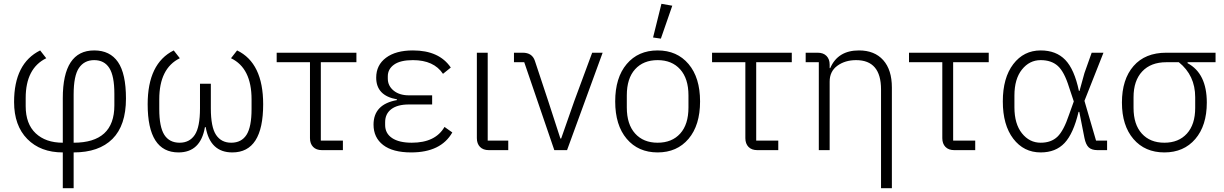

<svg xmlns="http://www.w3.org/2000/svg" viewBox="-20 -789 6434 1009"><path d="M310 200V12Q193 12 123.5 -58.5Q54 -129 54 -253Q54 -456 191 -524L223 -483Q115 -430 115 -274V-231Q115 -138 167.5 -88.5Q220 -39 310 -39V-273Q310 -524 475 -524Q558 -524 600 -463Q642 -402 642 -271Q642 -130 571 -59Q500 12 367 12V200ZM367 -292V-39Q581 -39 581 -235V-296Q581 -390 554.5 -431.5Q528 -473 475 -473Q423 -473 395 -432Q367 -391 367 -292Z M1088 -349V-220Q1088 -121 1115.5 -80Q1143 -39 1195 -39Q1249 -39 1275.5 -80.5Q1302 -122 1302 -216V-267Q1302 -431 1194 -483L1226 -524Q1363 -458 1363 -241Q1363 12 1201 12Q1084 12 1061 -121H1057Q1034 12 918 12Q756 12 756 -241Q756 -456 893 -524L925 -483Q817 -430 817 -267V-216Q817 -122 843.5 -80.5Q870 -39 924 -39Q976 -39 1003.5 -80Q1031 -121 1031 -220V-349Z M1782 0H1672Q1642 0 1625.5 -17Q1609 -34 1609 -63V-462H1434V-512H1853V-462H1666V-50H1782Z M2316 -122 2357 -93Q2297 12 2141 12Q2044 12 1993.5 -27Q1943 -66 1943 -134Q1943 -241 2066 -263V-267Q1957 -286 1957 -381Q1957 -447 2008.5 -485.5Q2060 -524 2150 -524Q2288 -524 2349 -434L2308 -401Q2260 -473 2150 -473Q2084 -473 2051 -449.5Q2018 -426 2018 -388V-376Q2018 -338 2048.5 -313Q2079 -288 2129 -288H2251V-240H2129Q2069 -240 2036.5 -215.5Q2004 -191 2004 -147V-132Q2004 -88 2040.5 -63.5Q2077 -39 2144 -39Q2268 -39 2316 -122Z M2651 -50V0H2549Q2519 0 2502.5 -17Q2486 -34 2486 -63V-512H2543V-50Z M2960 0H2893L2735 -462H2681V-512H2727Q2777 -512 2791 -469L2861 -258L2925 -61H2929L2998 -258L3092 -512H3147Z M3598.5 -59.5Q3538 12 3436 12Q3334 12 3273.5 -59.5Q3213 -131 3213 -256Q3213 -381 3273.5 -452.5Q3334 -524 3436 -524Q3538 -524 3598.5 -452.5Q3659 -381 3659 -256Q3659 -131 3598.5 -59.5ZM3598 -224V-288Q3598 -376 3554.5 -424.5Q3511 -473 3436 -473Q3361 -473 3317.5 -425Q3274 -377 3274 -288V-224Q3274 -136 3317.5 -87.5Q3361 -39 3436 -39Q3511 -39 3554.5 -87Q3598 -135 3598 -224ZM3513 -759 3453 -586 3412 -592 3456 -769Z M4070 0H3960Q3930 0 3913.5 -17Q3897 -34 3897 -63V-462H3722V-512H4141V-462H3954V-50H4070Z M4340 0H4283V-462H4214V-512H4277Q4307 -512 4323.5 -495Q4340 -478 4340 -450V-431H4343Q4383 -524 4494 -524Q4576 -524 4621.5 -473Q4667 -422 4667 -329V200H4610V-319Q4610 -473 4479 -473Q4421 -473 4380.5 -443.5Q4340 -414 4340 -360Z M5105 0H4995Q4965 0 4948.5 -17Q4932 -34 4932 -63V-462H4757V-512H5176V-462H4989V-50H5105Z M5798 -50V0H5748Q5717 0 5701.5 -14.5Q5686 -29 5679 -64L5652 -201H5648Q5621 -87 5574.5 -37.5Q5528 12 5449 12Q5360 12 5305 -60Q5250 -132 5250 -256Q5250 -380 5305 -452Q5360 -524 5449 -524Q5530 -524 5578 -474.5Q5626 -425 5650 -311H5653L5679 -405L5717 -512H5779L5679 -259L5740 -50ZM5449 -39Q5504 -39 5537 -70.5Q5570 -102 5598 -186L5623 -256L5598 -331Q5573 -412 5539 -442.5Q5505 -473 5449 -473Q5390 -473 5350.5 -423.5Q5311 -374 5311 -287V-225Q5311 -138 5350.5 -88.5Q5390 -39 5449 -39Z M6368 -462H6221V-457Q6322 -403 6322 -250Q6322 -129 6261.5 -58.5Q6201 12 6099 12Q5997 12 5936.5 -58.5Q5876 -129 5876 -250Q5876 -372 5937 -442Q5998 -512 6109 -512H6368ZM6175 -462H6109Q6028 -462 5982.5 -413.5Q5937 -365 5937 -278V-222Q5937 -135 5980.5 -87Q6024 -39 6099 -39Q6174 -39 6217.5 -87Q6261 -135 6261 -222V-278Q6261 -393 6175 -462Z"/></svg>

Font: IBM Plex Sans Light
Style: Regular
Weight: 300
Designer: Mike Abbink, Paul van der Laan, Pieter van Rosmalen
Foundry: Bold Monday
Version: Version 3.0